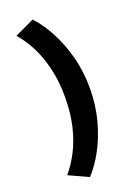

<svg xmlns="http://www.w3.org/2000/svg" viewBox="-172 -827 752 1063"><g transform="rotate(-20 204.0 -296.0)"><path d="M333 -296Q333 -194 308.5 -105Q284 -16 246 53.5Q208 123 165 168L50 115Q89 70 120 9.5Q151 -51 169 -127.5Q187 -204 187 -296Q187 -388 169 -464.5Q151 -541 120 -601.5Q89 -662 50 -706L165 -760Q208 -715 246 -645Q284 -575 308.5 -486.5Q333 -398 333 -296Z"/></g></svg>

Font: Josefin Sans Thin
Style: Bold
Weight: 700
Version: Version 2.000